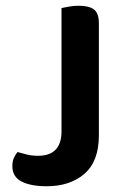

<svg xmlns="http://www.w3.org/2000/svg" viewBox="-20 -635 439 668"><path d="M324 -164Q324 -74 274 -30.5Q224 13 142 13Q87 13 55 -3.5Q23 -20 23 -57Q23 -74 28.5 -86Q34 -98 41 -106Q58 -101 75 -97Q92 -93 112 -93Q194 -93 194 -178V-607Q203 -609 220 -612Q237 -615 254 -615Q290 -615 307 -602Q324 -589 324 -554V-164Z"/></svg>

Font: Baloo Bhaina 2 SemiBold
Style: Regular
Weight: 600
Designer: Yesha Goshar, Manish Minz, Shuchita Grover and Ek Type
Foundry: Ek Type
Version: Version 1.640;hotconv 1.0.111;makeotfexe 2.5.65597; ttfautoh